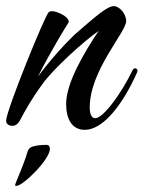

<svg xmlns="http://www.w3.org/2000/svg" viewBox="-87 -400 469 627"><path d="M360 -162C361 -164 362 -167 362 -169C362 -175 357 -177 354 -177C351 -177 348 -175 345 -169C311 -98 251 -14 224 -14C211 -14 206 -30 206 -49C206 -170 325 -295 325 -331C325 -356 302 -380 285 -380C264 -380 229 -350 159 -289C159 -289 100 -235 37 -150C79 -234 133 -321 136 -325C137 -327 138 -330 137 -333C135 -338 130 -344 121 -350C102 -361 80 -368 72 -360C58 -346 -67 -38 -67 -6C-67 7 -55 11 -47 11C-37 11 -28 6 -19 -12C-6 -37 16 -77 52 -126C87 -175 186 -265 235 -299C188 -229 129 -129 129 -61C129 -11 148 24 190 24C250 24 314 -59 360 -162ZM35 75C21 79 8 77 2 98C-8 135 -36 195 -38 205C-38 206 -36 207 -33 207C-12 207 76 121 76 86C76 79 73 73 64 73C60 73 40 74 35 75Z"/></svg>

Font: Mervale Script
Style: Regular
Weight: 400
Designer: Astigmatic (AOETI)
Foundry: Astigmatic (AOETI)
Version: Version 1.000